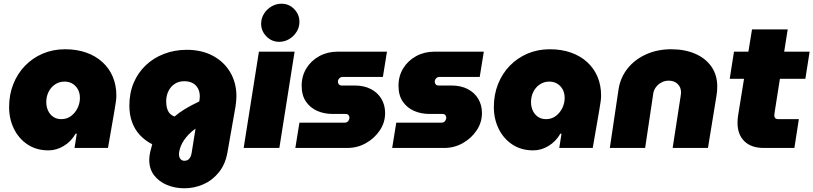

<svg xmlns="http://www.w3.org/2000/svg" viewBox="-20 -796 4376 1033"><path d="M241 13Q176 13 128.5 -18.5Q81 -50 55 -103Q29 -156 29 -220Q29 -287 51.5 -343.5Q74 -400 114.5 -442Q155 -484 210 -507.5Q265 -531 330 -531Q393 -531 444 -513Q495 -495 531.5 -461.5Q568 -428 587 -382.5Q606 -337 606 -282Q606 -269 604 -252.5Q602 -236 595 -196L561 0H381L393 -77H387Q363 -35 323.5 -11Q284 13 241 13ZM310 -155Q340 -155 362.5 -172Q385 -189 397.5 -215Q410 -241 410 -269Q410 -295 399.5 -314.5Q389 -334 370.5 -345.5Q352 -357 327 -357Q299 -357 276.5 -342Q254 -327 241.5 -302Q229 -277 229 -247Q229 -221 239 -200Q249 -179 267 -167Q285 -155 310 -155Z M972 217Q921 217 878 199Q835 181 809 147Q783 113 783 64Q783 44 788.5 20Q794 -4 799 -20Q761 -39 733 -69Q705 -99 690.5 -139Q676 -179 676 -228Q676 -296 699.5 -351Q723 -406 765 -445.5Q807 -485 863.5 -506.5Q920 -528 985 -528Q1065 -528 1125 -496Q1185 -464 1218.5 -407.5Q1252 -351 1252 -278Q1252 -265 1250.5 -250.5Q1249 -236 1247 -222L1204 22Q1193 87 1158 130.5Q1123 174 1074.5 195.5Q1026 217 972 217ZM972 69Q989 69 998.5 57.5Q1008 46 1011 27L1032 -104Q1011 -89 996 -73.5Q981 -58 970.5 -42.5Q960 -27 954 -12.5Q948 2 945.5 14Q943 26 943 34Q943 50 951 59.5Q959 69 972 69ZM919 -169Q943 -190 976 -210Q1009 -230 1052 -250L1053 -257Q1054 -262 1054.5 -267.5Q1055 -273 1055 -277Q1055 -302 1045 -320.5Q1035 -339 1016.5 -349Q998 -359 971 -359Q942 -359 920.5 -345Q899 -331 887 -307.5Q875 -284 874 -253Q874 -228 879.5 -211Q885 -194 895 -184Q905 -174 919 -169Z M1291 0 1373 -518H1565L1483 0ZM1482 -571Q1442 -571 1413.5 -600Q1385 -629 1385 -668Q1385 -698 1400.5 -722.5Q1416 -747 1441 -761.5Q1466 -776 1494 -776Q1535 -776 1563 -747Q1591 -718 1591 -678Q1591 -649 1575.5 -624.5Q1560 -600 1535.5 -585.5Q1511 -571 1482 -571Z M1569 0 1591 -136H1834Q1843 -136 1848.5 -140Q1854 -144 1857 -150.5Q1860 -157 1860 -163Q1860 -171 1855 -177Q1850 -183 1839 -183H1769Q1724 -183 1686.5 -199.5Q1649 -216 1626 -249.5Q1603 -283 1603 -335Q1603 -387 1628.5 -428.5Q1654 -470 1698 -494Q1742 -518 1796 -518H2062L2040 -382H1823Q1815 -382 1809.5 -378Q1804 -374 1801 -368.5Q1798 -363 1798 -356Q1798 -349 1803 -342.5Q1808 -336 1818 -336H1887Q1939 -336 1976 -316.5Q2013 -297 2032.5 -263.5Q2052 -230 2052 -188Q2052 -137 2023.5 -94.5Q1995 -52 1949 -26Q1903 0 1849 0Z M2090 0 2112 -136H2355Q2364 -136 2369.5 -140Q2375 -144 2378 -150.5Q2381 -157 2381 -163Q2381 -171 2376 -177Q2371 -183 2360 -183H2290Q2245 -183 2207.5 -199.5Q2170 -216 2147 -249.5Q2124 -283 2124 -335Q2124 -387 2149.5 -428.5Q2175 -470 2219 -494Q2263 -518 2317 -518H2583L2561 -382H2344Q2336 -382 2330.5 -378Q2325 -374 2322 -368.5Q2319 -363 2319 -356Q2319 -349 2324 -342.5Q2329 -336 2339 -336H2408Q2460 -336 2497 -316.5Q2534 -297 2553.5 -263.5Q2573 -230 2573 -188Q2573 -137 2544.5 -94.5Q2516 -52 2470 -26Q2424 0 2370 0Z M2849 13Q2784 13 2736.5 -18.5Q2689 -50 2663 -103Q2637 -156 2637 -220Q2637 -287 2659.5 -343.5Q2682 -400 2722.5 -442Q2763 -484 2818 -507.5Q2873 -531 2938 -531Q3001 -531 3052 -513Q3103 -495 3139.5 -461.5Q3176 -428 3195 -382.5Q3214 -337 3214 -282Q3214 -269 3212 -252.5Q3210 -236 3203 -196L3169 0H2989L3001 -77H2995Q2971 -35 2931.5 -11Q2892 13 2849 13ZM2918 -155Q2948 -155 2970.5 -172Q2993 -189 3005.5 -215Q3018 -241 3018 -269Q3018 -295 3007.5 -314.5Q2997 -334 2978.5 -345.5Q2960 -357 2935 -357Q2907 -357 2884.5 -342Q2862 -327 2849.5 -302Q2837 -277 2837 -247Q2837 -221 2847 -200Q2857 -179 2875 -167Q2893 -155 2918 -155Z M3261 0 3308 -316Q3318 -379 3356.5 -427.5Q3395 -476 3456 -503.5Q3517 -531 3591 -531Q3665 -531 3721 -506.5Q3777 -482 3808 -437Q3839 -392 3839 -330Q3839 -319 3838 -306Q3837 -293 3835 -282L3789 0H3599L3642 -279Q3643 -284 3643.5 -290.5Q3644 -297 3644 -300Q3644 -327 3625.5 -344.5Q3607 -362 3578 -362Q3556 -362 3538 -352Q3520 -342 3509 -327Q3498 -312 3495 -295L3451 0Z M4089 0Q4022 0 3985 -36Q3948 -72 3948 -136Q3948 -155 3951 -174L4026 -638H4218L4149 -200Q4146 -181 4146 -174Q4146 -166 4151 -160.5Q4156 -155 4166 -155H4278L4254 0ZM3906 -372 3929 -518H4336L4313 -372Z"/></svg>

Font: MuseoModerno Thin Black
Style: Italic
Weight: 900
Italic angle: -9°
Version: Version 1.003